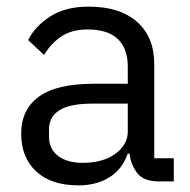

<svg xmlns="http://www.w3.org/2000/svg" viewBox="-20 -548 574 580"><path d="M460 0Q415 0 395.5 -24Q376 -48 371 -84H366Q349 -36 310 -12Q271 12 217 12Q135 12 89.5 -30Q44 -72 44 -144Q44 -217 97.5 -256Q151 -295 264 -295H366V-346Q366 -401 336 -430Q306 -459 244 -459Q197 -459 165.5 -438Q134 -417 113 -382L65 -427Q86 -469 132 -498.5Q178 -528 248 -528Q342 -528 394 -482Q446 -436 446 -354V-70H505V0ZM230 -56Q260 -56 285 -63Q310 -70 328 -83Q346 -96 356 -113Q366 -130 366 -150V-235H260Q191 -235 159.5 -215Q128 -195 128 -157V-136Q128 -98 155.5 -77Q183 -56 230 -56Z"/></svg>

Font: IBM Plex Sans Arabic
Style: Regular
Weight: 400
Designer: Mike Abbink, Paul van der Laan, Pieter van Rosmalen, Wael Morcos, Khajak Apelian
Foundry: Bold Monday
Version: Version 1.1